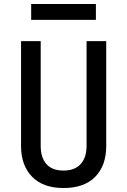

<svg xmlns="http://www.w3.org/2000/svg" viewBox="-20 -937 640 967"><path d="M300 10Q197 10 141.5 -47Q86 -104 86 -202V-730H185V-202Q185 -144 213.5 -111Q242 -78 300 -78Q357 -78 386.5 -111Q416 -144 416 -202V-730H515V-202Q515 -103 459.5 -46.5Q404 10 300 10ZM137 -837V-917H463V-837Z"/></svg>

Font: JetBrains Mono NL Medium
Style: Regular
Weight: 500
Monospace: yes
Designer: Philipp Nurullin, Konstantin Bulenkov
Foundry: JetBrains
Version: Version 2.305; ttfautohint (v1.8.4.7-5d5b)